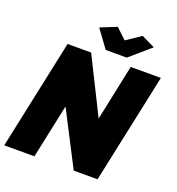

<svg xmlns="http://www.w3.org/2000/svg" viewBox="-162 -1039 1072 1166"><g transform="rotate(20 374.0 -456.0)"><path d="M148 -710H300L480 -349L556 -710H751L600 0H446L266 -349L192 0H-3ZM294 -870 399 -912 466 -849 560 -912 647 -870 514 -755H378Z"/></g></svg>

Font: Raleway Thin Black
Style: Italic
Weight: 900
Italic angle: -12°
Version: Version 4.026